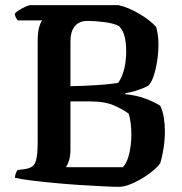

<svg xmlns="http://www.w3.org/2000/svg" viewBox="-20 -724 704 744"><path d="M445 0Q421 0 380.5 -2Q340 -4 292 -7Q244 -10 196 -14.5Q148 -19 106.5 -24Q65 -29 38 -35Q38 -45 41.5 -53Q45 -61 48 -65L77 -69Q108 -73 117 -95Q126 -117 126 -172V-564Q126 -597 131.5 -617.5Q137 -638 144 -645H49Q46 -648 42 -655Q38 -662 37 -671Q43 -678 55 -685.5Q67 -693 79.5 -698.5Q92 -704 98 -704H439Q479 -695 520 -670.5Q561 -646 585 -620Q589 -606 591.5 -588.5Q594 -571 594 -553Q594 -521 589 -488Q584 -455 575 -428.5Q566 -402 554 -391Q540 -384 516 -375.5Q492 -367 466 -363L465 -359Q510 -355 547 -340.5Q584 -326 601 -314Q611 -293 615 -267Q619 -241 619 -215Q619 -184 614 -151Q609 -118 601 -92Q591 -76 563.5 -55Q536 -34 503.5 -18Q471 -2 445 0ZM253 -390Q305 -391 353.5 -394Q402 -397 438 -403Q454 -426 461.5 -457.5Q469 -489 469 -525Q469 -557 463 -582Q457 -607 441 -623Q420 -634 383.5 -638.5Q347 -643 320 -643Q286 -643 269.5 -622Q253 -601 253 -565ZM235 -76H456Q473 -94 481 -129.5Q489 -165 489 -202Q489 -248 479 -283Q462 -297 425 -314Q388 -331 330 -331H253V-145Q253 -119 247 -101Q241 -83 235 -76Z"/></svg>

Font: Texturina 72pt
Style: Bold
Weight: 700
Designer: Guillermo Torres Carreño
Foundry: Omnibus-Type
Version: Version 1.002; ttfautohint (v1.8.3)